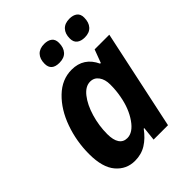

<svg xmlns="http://www.w3.org/2000/svg" viewBox="-214 -864 990 990"><g transform="rotate(-45 281.0 -369.0)"><path d="M44 -182Q44 -275 74.5 -360.5Q105 -446 161 -500Q217 -554 288 -554Q376 -554 414 -472H419L446 -544H553L437 0H332L340 -76H336Q306 -35 270 -12.5Q234 10 187 10Q125 10 84.5 -37.5Q44 -85 44 -182ZM367 -274Q375 -313 375 -359Q375 -396 358 -419.5Q341 -443 312 -443Q277 -443 247.5 -405.5Q218 -368 200.5 -309Q183 -250 183 -189Q183 -146 198 -123.5Q213 -101 242 -101Q283 -101 318.5 -152Q354 -203 367 -274ZM211 -674Q211 -709 229.5 -728.5Q248 -748 282 -748Q308 -748 324 -736Q340 -724 340 -698Q340 -663 322 -643Q304 -623 269 -623Q211 -623 211 -674ZM395 -674Q395 -709 413.5 -728.5Q432 -748 466 -748Q492 -748 508 -736Q524 -724 524 -698Q524 -663 506 -643Q488 -623 454 -623Q427 -623 411 -635.5Q395 -648 395 -674Z"/></g></svg>

Font: Noto Sans Display
Style: Bold Italic
Weight: 700
Italic angle: -12°
Designer: Monotype Design team
Foundry: Monotype Imaging Inc.
Version: Version 1.000